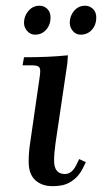

<svg xmlns="http://www.w3.org/2000/svg" viewBox="-20 -637 353 664"><path d="M58.1 -411.1 63 -439Q151.4 -439 214.8 -445.8L212.9 -418L171.9 -141.1Q167 -104.5 167 -82Q167 -35.2 204.1 -35.2Q228 -35.2 243.2 -64.9L253.9 -86.9L276.9 -76.2L266.1 -54.2Q253.9 -30.3 235.8 -16.1Q217.8 -2 200.4 2.4Q183.1 6.8 161.1 6.8Q124.5 6.8 101.8 -14.2Q79.1 -35.2 79.1 -78.1Q79.1 -107.9 84 -141.1L116.2 -363.8Q119.1 -380.9 119.1 -391.1Q119.1 -402.8 112.8 -407Q106.4 -411.1 88.9 -411.1ZM63 -558.1Q63 -581.5 78.4 -599.4Q93.8 -617.2 116.2 -617.2Q132.3 -617.2 143.6 -606.2Q154.8 -595.2 154.8 -576.2Q154.8 -551.3 139.6 -534.2Q124.5 -517.1 101.1 -517.1Q85 -517.1 74 -529.8Q63 -542.5 63 -558.1ZM221.2 -558.1Q221.2 -582 236.3 -599.6Q251.5 -617.2 273.9 -617.2Q290 -617.2 301.5 -606.2Q313 -595.2 313 -576.2Q313 -551.3 297.9 -534.2Q282.7 -517.1 258.8 -517.1Q242.7 -517.1 231.9 -529.8Q221.2 -542.5 221.2 -558.1Z"/></svg>

Font: Dihjauti
Style: Bold Italic
Weight: 700
Italic angle: -9°
Designer: T. Christopher White
Version: Version 3.0.0